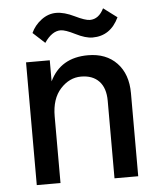

<svg xmlns="http://www.w3.org/2000/svg" viewBox="-51 -745 653 790"><g transform="rotate(-5 275.5 -350.5)"><path d="M222 -626Q186 -626 155 -580L106 -625Q120 -656 148.5 -677.5Q177 -699 210 -699Q243 -699 285 -678.5Q327 -658 346 -658Q383 -658 404 -701L460 -659Q425 -585 351 -585Q322 -585 281.5 -605.5Q241 -626 222 -626ZM488 0H390V-320Q390 -373 363.5 -401Q337 -429 289 -429Q241 -429 204 -388.5Q167 -348 167 -275V0H69V-507H167V-420Q212 -514 325 -514Q400 -514 444 -468Q488 -422 488 -343Z"/></g></svg>

Font: Hind Colombo Medium
Style: Regular
Weight: 500
Designer: Jyotish Sonowal, Aditi Pimprikar
Foundry: Indian Type Foundry
Version: Version 1.000;PS 1.0;hotconv 1.0.86;makeotf.lib2.5.63406; tt